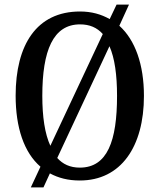

<svg xmlns="http://www.w3.org/2000/svg" viewBox="-20 -775 693 835"><path d="M156 -50 114 40H169L197 -21C234 -1 276 10 327 10C506 10 606 -137 606 -358C606 -494 568 -601 499 -663L541 -755H487L457 -692C420 -713 378 -725 328 -725C139 -725 48 -580 48 -359C48 -221 84 -112 156 -50ZM427 -627 199 -141C175 -193 164 -267 164 -358C164 -555 211 -669 328 -669C370 -669 402 -655 427 -627ZM327 -46C285 -46 253 -61 229 -88L456 -574C479 -522 489 -449 489 -358C489 -162 447 -46 327 -46Z"/></svg>

Font: Noto Serif Condensed Medium
Style: Regular
Weight: 500
Width: 3
Designer: Monotype Design Team
Foundry: Monotype Imaging Inc.
Version: Version 2.015